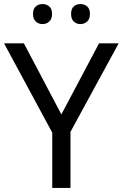

<svg xmlns="http://www.w3.org/2000/svg" viewBox="-20 -928 606 948"><path d="M283 -363 469 -714H566L328 -277V0H238V-273L0 -714H98ZM143 -859Q143 -885 157 -896.5Q171 -908 190 -908Q209 -908 223 -896.5Q237 -885 237 -859Q237 -834 223 -821.5Q209 -809 190 -809Q171 -809 157 -821.5Q143 -834 143 -859ZM331 -859Q331 -885 344.5 -896.5Q358 -908 377 -908Q396 -908 410 -896.5Q424 -885 424 -859Q424 -834 410 -821.5Q396 -809 377 -809Q358 -809 344.5 -821.5Q331 -834 331 -859Z"/></svg>

Font: Noto Sans Chorasmian
Style: Regular
Weight: 400
Designer: Federico Parra Barrios
Foundry: Google LLC
Version: Version 1.004; ttfautohint (v1.8.4.7-5d5b)